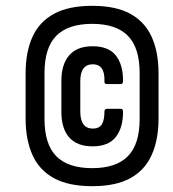

<svg xmlns="http://www.w3.org/2000/svg" viewBox="-20 -632 595 660"><path d="M297 8Q216 8 165.5 -19.5Q115 -47 91.5 -99.5Q68 -152 68 -225V-379Q68 -453 91.5 -505Q115 -557 165.5 -584.5Q216 -612 297 -612Q378 -612 428 -584.5Q478 -557 501.5 -505Q525 -453 525 -379V-225Q525 -152 501.5 -99.5Q478 -47 428 -19.5Q378 8 297 8ZM297 -54Q379 -54 419.5 -95Q460 -136 460 -223V-381Q460 -468 419.5 -509Q379 -550 297 -550Q214 -550 173.5 -509Q133 -468 133 -381V-223Q133 -136 173.5 -95Q214 -54 297 -54ZM298 -129Q245 -129 218 -159.5Q191 -190 191 -247V-354Q191 -411 218 -442Q245 -473 298 -473Q353 -473 378 -441.5Q403 -410 403 -354Q403 -343 395 -343H347Q338 -343 339 -353Q341 -411 299 -411Q256 -411 256 -353V-249Q256 -190 299 -190Q321 -190 330 -204.5Q339 -219 339 -248Q339 -258 348 -258H395Q403 -258 403 -248Q403 -193 378 -161Q353 -129 298 -129Z"/></svg>

Font: Sofia Sans Condensed
Style: Bold Italic
Weight: 700
Italic angle: -9°
Version: Version 4.100